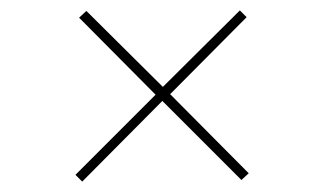

<svg xmlns="http://www.w3.org/2000/svg" viewBox="-20 -490 622 369"><path d="M444 -144 292 -296 138 -141 125 -154 279 -308 132 -456 146 -469 293 -323 441 -470 454 -457 307 -309 458 -157Z"/></svg>

Font: Literata 72pt ExtraLight
Style: Regular
Weight: 200
Designer: Latin by Veronika Burian and Jose Scaglione. Greek by Irene Vlachou. Cyrillic by Vera Evstafieva.
Foundry: TypeTogether
Version: Version 3.002